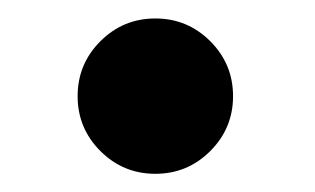

<svg xmlns="http://www.w3.org/2000/svg" viewBox="-20 -175 345 210"><path d="M89.8 -9.8Q64.9 -34.7 64.9 -69.8Q64.9 -105 89.8 -129.9Q114.7 -154.8 149.9 -154.8Q185.1 -154.8 210 -129.9Q234.9 -105 234.9 -69.8Q234.9 -34.7 210 -9.8Q185.1 15.1 149.9 15.1Q114.7 15.1 89.8 -9.8Z"/></svg>

Font: Miedinger*
Style: Bold
Weight: 700
Version: Version 001.000